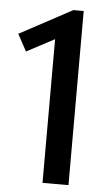

<svg xmlns="http://www.w3.org/2000/svg" viewBox="-61 -736 431 770"><g transform="rotate(5 155.0 -350.5)"><path d="M140 0V-578.5L28 -519L-9 -587L203 -701H244.5V0Z"/></g></svg>

Font: Expletus Sans Medium
Style: Regular
Weight: 500
Version: Version 7.500